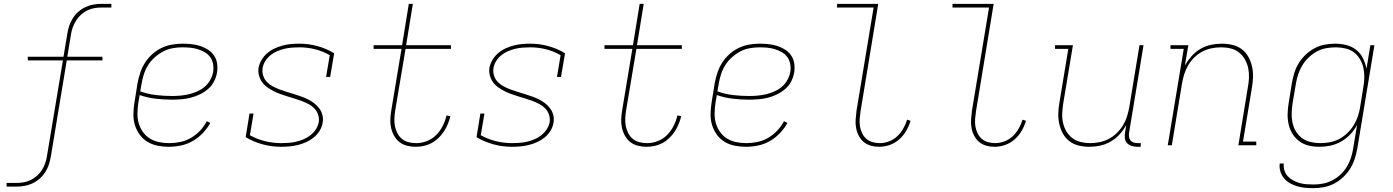

<svg xmlns="http://www.w3.org/2000/svg" viewBox="-20 -755 7240 998"><path d="M14 215V196H64Q82 196 101 193Q120 190 138 181.5Q156 173 171.5 159.5Q187 146 197.5 129.5Q208 113 214.5 94.5Q221 76 224 57L307 -441H125L124 -460H310L330 -580Q333 -601 340 -621.5Q347 -642 359 -661Q371 -680 388.5 -695Q406 -710 426 -719Q446 -728 467 -731.5Q488 -735 509 -735H559V-716H509Q491 -716 472 -713Q453 -710 435 -701.5Q417 -693 402 -679.5Q387 -666 376.5 -649.5Q366 -633 359 -614.5Q352 -596 349 -577L330 -460H512L513 -441H327L244 60Q240 81 233.5 101.5Q227 122 214.5 141Q202 160 184.5 175Q167 190 147 199Q127 208 106 211.5Q85 215 64 215Z M857 8Q827 8 798 2Q769 -4 745.5 -18.5Q722 -33 705.5 -56Q689 -79 681 -106Q673 -133 673.5 -163Q674 -193 679 -223L695 -323Q700 -350 709 -377Q718 -404 733.5 -428.5Q749 -453 771 -473Q793 -493 819 -505.5Q845 -518 873 -523Q901 -528 928 -528Q952 -528 975.5 -525.5Q999 -523 1020.5 -516Q1042 -509 1061 -497Q1080 -485 1092.5 -466.5Q1105 -448 1108.5 -425Q1112 -402 1108 -378Q1104 -354 1092.5 -331.5Q1081 -309 1061 -292Q1041 -275 1018 -264Q995 -253 971 -247Q947 -241 922.5 -239Q898 -237 875 -237Q831 -237 788.5 -242Q746 -247 706 -261L699 -220Q695 -193 694.5 -166Q694 -139 701 -114.5Q708 -90 723 -69Q738 -48 759 -35Q780 -22 806 -16.5Q832 -11 860 -11Q888 -11 917 -17Q946 -23 972 -38Q998 -53 1019.5 -75.5Q1041 -98 1055 -125L1073 -116Q1057 -87 1033.5 -62.5Q1010 -38 981 -21.5Q952 -5 920 1.5Q888 8 857 8ZM875 -256Q896 -256 918 -258Q940 -260 961.5 -265Q983 -270 1004.5 -279.5Q1026 -289 1043.5 -303.5Q1061 -318 1072.5 -339Q1084 -360 1088 -381Q1091 -402 1087.5 -422Q1084 -442 1073 -457.5Q1062 -473 1045 -483Q1028 -493 1009 -499Q990 -505 969.5 -507Q949 -509 928 -509Q904 -509 878 -504.5Q852 -500 829 -488Q806 -476 785 -457.5Q764 -439 750 -416.5Q736 -394 728 -369.5Q720 -345 716 -320L709 -280Q748 -266 790 -261Q832 -256 875 -256Z M1441 8Q1391 8 1344 -5Q1297 -18 1257 -42L1277 -165H1298L1279 -52Q1315 -32 1356.5 -21.5Q1398 -11 1442 -11Q1461 -11 1480.5 -12.5Q1500 -14 1519.5 -18.5Q1539 -23 1558 -31Q1577 -39 1593.5 -52Q1610 -65 1621.5 -82.5Q1633 -100 1637 -120Q1640 -140 1633.5 -159Q1627 -178 1614 -191.5Q1601 -205 1584 -214Q1567 -223 1548.5 -230Q1530 -237 1511.5 -242.5Q1493 -248 1474 -254Q1455 -260 1436.5 -266.5Q1418 -273 1401 -282Q1384 -291 1368.5 -302Q1353 -313 1342 -328.5Q1331 -344 1326 -363.5Q1321 -383 1324 -403Q1328 -424 1340 -444Q1352 -464 1369.5 -479Q1387 -494 1408 -503.5Q1429 -513 1450 -518.5Q1471 -524 1492.5 -526Q1514 -528 1536 -528Q1585 -528 1631.5 -515Q1678 -502 1717 -478L1696 -355H1675L1694 -468Q1660 -488 1619.5 -498.5Q1579 -509 1536 -509Q1517 -509 1497.5 -507.5Q1478 -506 1459 -501.5Q1440 -497 1421 -489Q1402 -481 1386 -468Q1370 -455 1359 -437.5Q1348 -420 1345 -401Q1342 -380 1348 -361.5Q1354 -343 1367.5 -329Q1381 -315 1398 -306Q1415 -297 1433.5 -290Q1452 -283 1470.5 -277.5Q1489 -272 1508 -266Q1527 -260 1545.5 -253.5Q1564 -247 1581 -238.5Q1598 -230 1613 -218.5Q1628 -207 1639.5 -191.5Q1651 -176 1656 -157Q1661 -138 1657 -117Q1654 -96 1641.5 -75.5Q1629 -55 1611 -40.5Q1593 -26 1572 -16.5Q1551 -7 1529 -1.5Q1507 4 1485 6Q1463 8 1441 8Z M2141 8Q2118 8 2096 2.5Q2074 -3 2057 -16Q2040 -29 2029 -48.5Q2018 -68 2013 -90Q2008 -112 2009 -135.5Q2010 -159 2014 -182L2067 -501H1922V-520H2070L2105 -735H2126L2091 -520H2324V-501H2088L2034 -179Q2031 -159 2030 -138.5Q2029 -118 2033 -98.5Q2037 -79 2046 -62Q2055 -45 2069.5 -33Q2084 -21 2103.5 -16Q2123 -11 2144 -11Q2171 -11 2198.5 -21.5Q2226 -32 2247 -53Q2268 -74 2281.5 -101Q2295 -128 2301 -155L2321 -151Q2316 -131 2308 -111Q2300 -91 2288 -72.5Q2276 -54 2259.5 -38Q2243 -22 2223.5 -11.5Q2204 -1 2183 3.5Q2162 8 2141 8Z M2641 8Q2591 8 2544 -5Q2497 -18 2457 -42L2477 -165H2498L2479 -52Q2515 -32 2556.5 -21.5Q2598 -11 2642 -11Q2661 -11 2680.5 -12.5Q2700 -14 2719.5 -18.5Q2739 -23 2758 -31Q2777 -39 2793.5 -52Q2810 -65 2821.5 -82.5Q2833 -100 2837 -120Q2840 -140 2833.5 -159Q2827 -178 2814 -191.5Q2801 -205 2784 -214Q2767 -223 2748.5 -230Q2730 -237 2711.5 -242.5Q2693 -248 2674 -254Q2655 -260 2636.5 -266.5Q2618 -273 2601 -282Q2584 -291 2568.5 -302Q2553 -313 2542 -328.5Q2531 -344 2526 -363.5Q2521 -383 2524 -403Q2528 -424 2540 -444Q2552 -464 2569.5 -479Q2587 -494 2608 -503.5Q2629 -513 2650 -518.5Q2671 -524 2692.5 -526Q2714 -528 2736 -528Q2785 -528 2831.5 -515Q2878 -502 2917 -478L2896 -355H2875L2894 -468Q2860 -488 2819.5 -498.5Q2779 -509 2736 -509Q2717 -509 2697.5 -507.5Q2678 -506 2659 -501.5Q2640 -497 2621 -489Q2602 -481 2586 -468Q2570 -455 2559 -437.5Q2548 -420 2545 -401Q2542 -380 2548 -361.5Q2554 -343 2567.5 -329Q2581 -315 2598 -306Q2615 -297 2633.5 -290Q2652 -283 2670.5 -277.5Q2689 -272 2708 -266Q2727 -260 2745.5 -253.5Q2764 -247 2781 -238.5Q2798 -230 2813 -218.5Q2828 -207 2839.5 -191.5Q2851 -176 2856 -157Q2861 -138 2857 -117Q2854 -96 2841.5 -75.5Q2829 -55 2811 -40.5Q2793 -26 2772 -16.5Q2751 -7 2729 -1.5Q2707 4 2685 6Q2663 8 2641 8Z M3341 8Q3318 8 3296 2.5Q3274 -3 3257 -16Q3240 -29 3229 -48.5Q3218 -68 3213 -90Q3208 -112 3209 -135.5Q3210 -159 3214 -182L3267 -501H3122V-520H3270L3305 -735H3326L3291 -520H3524V-501H3288L3234 -179Q3231 -159 3230 -138.5Q3229 -118 3233 -98.5Q3237 -79 3246 -62Q3255 -45 3269.5 -33Q3284 -21 3303.5 -16Q3323 -11 3344 -11Q3371 -11 3398.5 -21.5Q3426 -32 3447 -53Q3468 -74 3481.5 -101Q3495 -128 3501 -155L3521 -151Q3516 -131 3508 -111Q3500 -91 3488 -72.5Q3476 -54 3459.5 -38Q3443 -22 3423.5 -11.5Q3404 -1 3383 3.5Q3362 8 3341 8Z M3857 8Q3827 8 3798 2Q3769 -4 3745.5 -18.5Q3722 -33 3705.5 -56Q3689 -79 3681 -106Q3673 -133 3673.5 -163Q3674 -193 3679 -223L3695 -323Q3700 -350 3709 -377Q3718 -404 3733.5 -428.5Q3749 -453 3771 -473Q3793 -493 3819 -505.5Q3845 -518 3873 -523Q3901 -528 3928 -528Q3952 -528 3975.5 -525.5Q3999 -523 4020.5 -516Q4042 -509 4061 -497Q4080 -485 4092.5 -466.5Q4105 -448 4108.5 -425Q4112 -402 4108 -378Q4104 -354 4092.5 -331.5Q4081 -309 4061 -292Q4041 -275 4018 -264Q3995 -253 3971 -247Q3947 -241 3922.5 -239Q3898 -237 3875 -237Q3831 -237 3788.5 -242Q3746 -247 3706 -261L3699 -220Q3695 -193 3694.5 -166Q3694 -139 3701 -114.5Q3708 -90 3723 -69Q3738 -48 3759 -35Q3780 -22 3806 -16.5Q3832 -11 3860 -11Q3888 -11 3917 -17Q3946 -23 3972 -38Q3998 -53 4019.5 -75.5Q4041 -98 4055 -125L4073 -116Q4057 -87 4033.5 -62.5Q4010 -38 3981 -21.5Q3952 -5 3920 1.5Q3888 8 3857 8ZM3875 -256Q3896 -256 3918 -258Q3940 -260 3961.5 -265Q3983 -270 4004.5 -279.5Q4026 -289 4043.5 -303.5Q4061 -318 4072.5 -339Q4084 -360 4088 -381Q4091 -402 4087.5 -422Q4084 -442 4073 -457.5Q4062 -473 4045 -483Q4028 -493 4009 -499Q3990 -505 3969.5 -507Q3949 -509 3928 -509Q3904 -509 3878 -504.5Q3852 -500 3829 -488Q3806 -476 3785 -457.5Q3764 -439 3750 -416.5Q3736 -394 3728 -369.5Q3720 -345 3716 -320L3709 -280Q3748 -266 3790 -261Q3832 -256 3875 -256Z M4550 8Q4527 8 4506 2Q4485 -4 4469.5 -17Q4454 -30 4444 -49Q4434 -68 4430 -89.5Q4426 -111 4427.5 -133.5Q4429 -156 4432 -179L4521 -716H4331V-735H4545L4453 -176Q4450 -156 4448.5 -136.5Q4447 -117 4450 -98.5Q4453 -80 4461 -63Q4469 -46 4482.5 -34Q4496 -22 4514.5 -16.5Q4533 -11 4553 -11Q4576 -11 4600.5 -20Q4625 -29 4643.5 -46.5Q4662 -64 4675 -86.5Q4688 -109 4695 -133L4713 -127Q4705 -100 4690.5 -75Q4676 -50 4654 -30.5Q4632 -11 4604.5 -1.5Q4577 8 4550 8Z M5150 8Q5127 8 5106 2Q5085 -4 5069.5 -17Q5054 -30 5044 -49Q5034 -68 5030 -89.5Q5026 -111 5027.5 -133.5Q5029 -156 5032 -179L5121 -716H4931V-735H5145L5053 -176Q5050 -156 5048.5 -136.5Q5047 -117 5050 -98.5Q5053 -80 5061 -63Q5069 -46 5082.5 -34Q5096 -22 5114.5 -16.5Q5133 -11 5153 -11Q5176 -11 5200.5 -20Q5225 -29 5243.5 -46.5Q5262 -64 5275 -86.5Q5288 -109 5295 -133L5313 -127Q5305 -100 5290.5 -75Q5276 -50 5254 -30.5Q5232 -11 5204.5 -1.5Q5177 8 5150 8Z M5642 8Q5614 8 5587 1.5Q5560 -5 5539 -21Q5518 -37 5505 -60.5Q5492 -84 5486 -111Q5480 -138 5481 -166.5Q5482 -195 5487 -223L5533 -501H5464V-520H5557L5507 -220Q5503 -195 5501.5 -169Q5500 -143 5505 -119Q5510 -95 5522 -74Q5534 -53 5553 -38Q5572 -23 5596.5 -17Q5621 -11 5647 -11Q5671 -11 5695.5 -16Q5720 -21 5743 -33Q5766 -45 5785 -63.5Q5804 -82 5817.5 -104.5Q5831 -127 5838.5 -151Q5846 -175 5850 -199L5903 -520H5924L5849 -66Q5847 -55 5848.5 -44Q5850 -33 5856.5 -25Q5863 -17 5873.5 -14Q5884 -11 5895 -11H5910L5909 8H5891Q5876 8 5862 3.5Q5848 -1 5838.5 -11Q5829 -21 5827 -36Q5825 -51 5828 -66L5834 -105Q5820 -79 5799.5 -56.5Q5779 -34 5753 -19Q5727 -4 5698.5 2Q5670 8 5642 8Z M6050 0 6133 -501H6064V-520H6157L6139 -415Q6154 -441 6174 -463.5Q6194 -486 6220 -501Q6246 -516 6274.5 -522Q6303 -528 6331 -528Q6359 -528 6386.5 -521.5Q6414 -515 6435 -499Q6456 -483 6469 -459.5Q6482 -436 6488 -409Q6494 -382 6493 -353.5Q6492 -325 6487 -297L6441 -19H6510V0H6417L6466 -300Q6471 -325 6472 -351Q6473 -377 6468 -401Q6463 -425 6451 -446Q6439 -467 6420.5 -482Q6402 -497 6377.5 -503Q6353 -509 6327 -509Q6303 -509 6278 -504Q6253 -499 6230 -487Q6207 -475 6188 -456.5Q6169 -438 6156 -415.5Q6143 -393 6135.5 -369Q6128 -345 6124 -321L6071 0Z M6807 223Q6785 223 6763.5 221Q6742 219 6722 213Q6702 207 6684.5 197Q6667 187 6654.5 172Q6642 157 6635.5 137Q6629 117 6632 95H6653Q6651 114 6656.5 131.5Q6662 149 6674 161.5Q6686 174 6701.5 182.5Q6717 191 6734 196Q6751 201 6770 202.5Q6789 204 6808 204Q6833 204 6858 199Q6883 194 6906 182Q6929 170 6948.5 151.5Q6968 133 6981.5 110.5Q6995 88 7002.5 64Q7010 40 7014 15L7034 -106Q7020 -79 6998.5 -56.5Q6977 -34 6950.5 -19Q6924 -4 6895.5 2Q6867 8 6838 8Q6809 8 6782 1.5Q6755 -5 6733.5 -21Q6712 -37 6698 -60Q6684 -83 6678 -110Q6672 -137 6673 -165.5Q6674 -194 6679 -223L6695 -323Q6700 -350 6708 -376.5Q6716 -403 6731 -427Q6746 -451 6767 -471Q6788 -491 6813.5 -504.5Q6839 -518 6866 -523Q6893 -528 6920 -528Q6950 -528 6979 -520.5Q7008 -513 7030 -495.5Q7052 -478 7064.5 -452.5Q7077 -427 7083 -398L7103 -520H7124L7035 18Q7030 45 7021.5 71.5Q7013 98 6997.5 122.5Q6982 147 6960.5 167Q6939 187 6913.5 200Q6888 213 6860.5 218Q6833 223 6807 223ZM6843 -11Q6867 -11 6892 -15.5Q6917 -20 6940 -32Q6963 -44 6982.5 -62.5Q7002 -81 7016 -103.5Q7030 -126 7038 -150Q7046 -174 7050 -199L7066 -299Q7071 -325 7071.5 -351Q7072 -377 7067 -401Q7062 -425 7049.5 -446.5Q7037 -468 7018 -482.5Q6999 -497 6974 -503Q6949 -509 6923 -509Q6899 -509 6873.5 -504.5Q6848 -500 6825 -487.5Q6802 -475 6782.5 -456.5Q6763 -438 6749.5 -415.5Q6736 -393 6728 -369Q6720 -345 6716 -320L6699 -220Q6695 -194 6694 -168.5Q6693 -143 6698 -118.5Q6703 -94 6715.5 -73Q6728 -52 6747.5 -37.5Q6767 -23 6792 -17Q6817 -11 6843 -11Z"/></svg>

Font: Iosevka HT Thin Extended
Style: Italic
Weight: 100
Width: 7
Italic angle: -9°
Monospace: yes
Designer: Belleve Invis
Foundry: Belleve Invis
Version: Version 32.3.0; ttfautohint (v1.8.4)